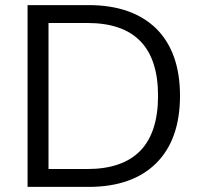

<svg xmlns="http://www.w3.org/2000/svg" viewBox="-20 -732 786 752"><path d="M88 -712H327Q497 -712 592 -620Q685 -527 685 -357Q685 -186 592 -93Q498 0 327 0H88ZM322 -70Q460 -70 530 -142Q599 -214 599 -357Q599 -642 322 -642H170V-70Z"/></svg>

Font: PRinguin Sans
Style: Regular
Weight: 400
Designer: Vernon Adams
Foundry: Vernon Adams
Version: ""